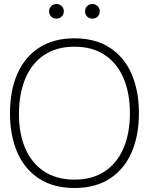

<svg xmlns="http://www.w3.org/2000/svg" viewBox="-20 -927 746 962"><path d="M30 -360Q30 -471.5 66.5 -556Q103 -640.5 175.5 -687.8Q248 -735 353 -735Q458 -735 530.5 -687.8Q603 -640.5 639.5 -556Q676 -471.5 676 -360Q676 -248.5 639.5 -164Q603 -79.5 530.5 -32.2Q458 15 353 15Q248 15 175.5 -32.2Q103 -79.5 66.5 -164Q30 -248.5 30 -360ZM631 -360Q631 -459 599.5 -534Q568 -609 505.8 -651Q443.5 -693 353 -693Q263 -693 200.8 -651Q138.5 -609 107.2 -534.2Q76 -459.5 75 -360Q74 -261.5 105.5 -186.2Q137 -111 199.8 -69Q262.5 -27 353 -27Q443.5 -27 505.8 -69Q568 -111 599.5 -186Q631 -261 631 -360ZM406 -870Q406 -880.5 410.8 -889Q415.5 -897.5 424 -902.2Q432.5 -907 443 -907Q453 -907 461.5 -902.2Q470 -897.5 475 -889Q480 -880.5 480 -870Q480 -860 475 -851.5Q470 -843 461.5 -838.2Q453 -833.5 443 -833.5Q432.5 -833.5 424 -838.2Q415.5 -843 410.8 -851.5Q406 -860 406 -870ZM226 -870Q226 -880.5 230.8 -889Q235.5 -897.5 244 -902.2Q252.5 -907 263 -907Q273 -907 281.5 -902.2Q290 -897.5 295 -889Q300 -880.5 300 -870Q300 -860 295 -851.5Q290 -843 281.5 -838.2Q273 -833.5 263 -833.5Q252.5 -833.5 244 -838.2Q235.5 -843 230.8 -851.5Q226 -860 226 -870Z"/></svg>

Font: Tap Sans
Style: Regular
Weight: 400
Designer: Tap Payments
Foundry: Tap Payments
Version: Version 1.001;Glyphs 3.1.2 (3151)